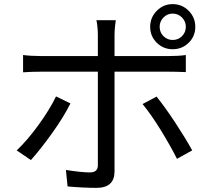

<svg xmlns="http://www.w3.org/2000/svg" viewBox="-20 -869 1040 932"><path d="M818 -803Q792 -803 773.5 -784Q755 -765 755 -739Q755 -712 773.5 -693.5Q792 -675 818 -675Q845 -675 863.5 -693.5Q882 -712 882 -739Q882 -765 863.5 -784Q845 -803 818 -803ZM818 -630Q773 -630 741 -661.5Q709 -693 709 -739Q709 -784 741 -816.5Q773 -849 818 -849Q864 -849 896 -816.5Q928 -784 928 -739Q928 -693 896 -661.5Q864 -630 818 -630ZM252 -401 322 -367Q288 -299 231.5 -220.5Q175 -142 130 -92L61 -139Q113 -188 167 -262.5Q221 -337 252 -401ZM801 -521H536V-37Q536 42 450 43Q419 43 379 41Q339 39 308 36L300 -44Q377 -32 416 -32Q457 -32 455 -70V-521H177Q132 -521 92 -518V-602Q129 -597 177 -597H455V-700Q455 -717 453 -738Q451 -759 448 -771H542Q540 -759 538 -737.5Q536 -716 536 -699V-597H800Q818 -597 840.5 -598Q863 -599 882 -602V-519Q837 -521 801 -521ZM672 -364 740 -400Q782 -348 831.5 -272.5Q881 -197 913 -139L839 -98Q808 -160 761 -236.5Q714 -313 672 -364Z"/></svg>

Font: Noto Sans CJK KR Regular (TTF)
Style: Regular
Weight: 400
Designer: Ryoko NISHIZUKA 西塚涼子 (kana & ideographs); Paul D. Hunt (Latin, Greek & Cyrillic); Wenlong ZHANG 张文龙 (bopomofo); Sandoll 
Foundry: Adobe Systems Incorporated
Version: Version 1.004;PS 1.004;hotconv 1.0.82;makeotf.lib2.5.63406